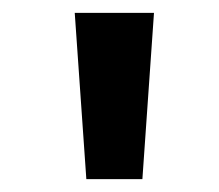

<svg xmlns="http://www.w3.org/2000/svg" viewBox="-20 -749 340 298"><path d="M114 -471 96 -729H219L201 -471Z"/></svg>

Font: Noto Sans Devanagari UI ExtraCondensed SemiBold
Style: Regular
Weight: 600
Width: 2
Designer: Jelle Bosma - Monotype Design Team
Foundry: Monotype Imaging Inc.
Version: Version 2.004; ttfautohint (v1.8.4.7-5d5b)